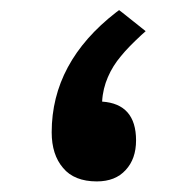

<svg xmlns="http://www.w3.org/2000/svg" viewBox="-20 -354 367 370"><path d="M252 -286.1 260.7 -293.9 251.5 -301.3 215.3 -330.1 209.5 -334.5 203.6 -330.1C121.1 -266.1 79.6 -189 79.6 -99.1C79.6 -70.3 86.9 -47.4 101.6 -30.3C115.7 -13.2 137.7 -4.4 166.5 -4.4C190.4 -4.4 209 -11.7 222.2 -26.4C235.4 -40.5 242.2 -59.6 242.2 -83.5C242.2 -130.4 220.2 -155.3 176.8 -158.2C177.7 -175.3 181.6 -190.9 188 -205.6C194.3 -220.2 202.6 -233.4 212.9 -245.6C222.7 -257.8 235.8 -271 252 -286.1Z"/></svg>

Font: Shabnam FD Medium
Style: Regular
Weight: 500
Foundry: DejaVu fonts team - Redesigned by Saber Rastikerdar - Based on Vazir font
Version: Version 5.00;October 20, 2019;FontCreator 12.0.0.2547 64-bit